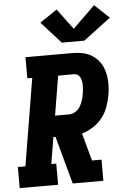

<svg xmlns="http://www.w3.org/2000/svg" viewBox="-64 -1040 728 1086"><g transform="rotate(-5 300.0 -497.0)"><path d="M3 0V-120H46L128 -615H100V-735H366Q389 -735 412.5 -731.5Q436 -728 457 -719Q478 -710 495 -695.5Q512 -681 524 -662.5Q536 -644 543 -622Q550 -600 552.5 -577Q555 -554 554 -530Q553 -506 549 -482Q543 -449 531.5 -416Q520 -383 498 -354.5Q476 -326 445 -306Q414 -286 381 -277L424 -120H478V0H304L230 -271H218L193 -120H221V0ZM238 -391H319Q337 -391 354 -402Q371 -413 381 -429.5Q391 -446 396.5 -464.5Q402 -483 405 -501Q407 -512 408 -524Q409 -536 409 -548Q409 -560 407 -571Q405 -582 400.5 -592Q396 -602 386.5 -608.5Q377 -615 366 -615H275ZM440 -799H312L201 -922L299 -988L386 -871L512 -994L595 -916Z"/></g></svg>

Font: Iosevka Slab HvExObl
Style: Regular
Weight: 900
Width: 7
Italic angle: -9°
Monospace: yes
Designer: Belleve Invis
Foundry: Belleve Invis
Version: Version 11.1.1; ttfautohint (v1.8.3)